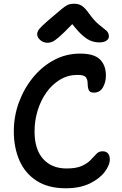

<svg xmlns="http://www.w3.org/2000/svg" viewBox="-20 -998 653 1028"><path d="M332 10Q238 10 176 -30Q114 -70 84 -139Q54 -208 54 -295Q54 -376 81.5 -450.5Q109 -525 157.5 -584Q206 -643 270 -677Q334 -711 409 -711Q484 -711 515.5 -679.5Q547 -648 547 -593Q547 -558 531 -530Q515 -502 482 -502Q460 -502 454.5 -517.5Q449 -533 449 -554Q449 -572 439.5 -584.5Q430 -597 395 -597Q344 -597 301.5 -571.5Q259 -546 228.5 -503Q198 -460 181.5 -406Q165 -352 165 -294Q165 -198 211 -147Q257 -96 336 -96Q389 -96 419 -110Q449 -124 466 -142Q483 -160 496 -174Q509 -188 529 -188Q549 -188 558.5 -176Q568 -164 568 -144Q568 -114 541 -78Q514 -42 461.5 -16Q409 10 332 10ZM235 -769Q212 -769 195.5 -783.5Q179 -798 179 -815Q179 -823 183.5 -832.5Q188 -842 206 -859.5Q224 -877 262 -909Q292 -934 309.5 -949Q327 -964 341 -971Q355 -978 377 -978Q401 -978 418 -967Q435 -956 455 -928Q485 -886 509.5 -866.5Q534 -847 548.5 -835Q563 -823 563 -803Q563 -789 549.5 -780Q536 -771 512 -771Q490 -771 469 -778.5Q448 -786 423.5 -807Q399 -828 367 -869Q321 -821 296.5 -800Q272 -779 259 -774Q246 -769 235 -769Z"/></svg>

Font: Shantell Sans Normal
Style: Regular
Weight: 500
Designer: Stephen Nixon, Anya Danilova, Shantell Martin
Foundry: Arrow Type
Version: Version 1.009;[a7da0bfa3]